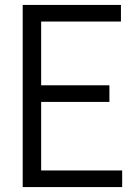

<svg xmlns="http://www.w3.org/2000/svg" viewBox="-20 -760 536 780"><path d="M72.2 0V-740H471.3V-672.5H147.2V-67.5H476.3V0ZM130.3 -346V-413.5H424.5V-346Z"/></svg>

Font: Encode Sans SC Condensed Thin
Style: Regular
Weight: 100
Width: 3
Designer: Multiple Designers
Foundry: Impallari Type
Version: Version 3.002